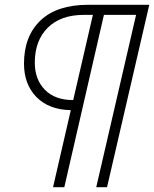

<svg xmlns="http://www.w3.org/2000/svg" viewBox="-20 -680 642 800"><path d="M201 100 275 -221Q183 -223 131.5 -276Q80 -329 80 -415Q80 -529 148.5 -594.5Q217 -660 347 -660H602L426 100H381L547 -618H413L248 100ZM285 -263 367 -618H329Q233 -618 179 -564.5Q125 -511 125 -419Q125 -349 167 -306Q209 -263 285 -263Z"/></svg>

Font: Work Sans Light
Style: Italic
Weight: 300
Italic angle: -13°
Designer: Wei Huang
Foundry: Wei Huang
Version: Version 2.010; ttfautohint (v1.8.3)